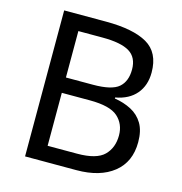

<svg xmlns="http://www.w3.org/2000/svg" viewBox="-106 -810 862 907"><g transform="rotate(15 325.0 -357.0)"><path d="M301 -714Q435 -714 503.5 -674.5Q572 -635 572 -537Q572 -474 537 -432.5Q502 -391 436 -379V-374Q481 -367 517.5 -348Q554 -329 575 -294Q596 -259 596 -203Q596 -106 529.5 -53Q463 0 348 0H97V-714ZM319 -410Q411 -410 445 -439.5Q479 -469 479 -527Q479 -586 437.5 -611.5Q396 -637 305 -637H187V-410ZM187 -335V-76H331Q426 -76 463 -113Q500 -150 500 -210Q500 -266 461.5 -300.5Q423 -335 324 -335Z"/></g></svg>

Font: Noto Sans Khojki
Style: Regular
Weight: 400
Designer: Monotype Design Team
Foundry: Monotype Imaging Inc.
Version: Version 2.003; ttfautohint (v1.8.4.7-5d5b)